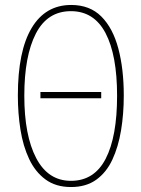

<svg xmlns="http://www.w3.org/2000/svg" viewBox="-20 -744 570 774"><path d="M266 10Q205 10 163.5 -20.5Q122 -51 97.5 -103Q73 -155 62.5 -221Q52 -287 52 -359Q52 -538 107.5 -631Q163 -724 267 -724Q342 -724 388.5 -677.5Q435 -631 457 -548.5Q479 -466 479 -359Q479 -285 468 -218.5Q457 -152 433 -100.5Q409 -49 368 -19.5Q327 10 266 10ZM266 -15Q360 -15 406 -104Q452 -193 452 -358Q452 -522 405.5 -610.5Q359 -699 266 -699Q171 -699 124.5 -608.5Q78 -518 78 -358Q78 -198 126 -106.5Q174 -15 266 -15ZM143 -348V-373H388V-348Z"/></svg>

Font: Noto Sans Mono Condensed Thin
Style: Regular
Weight: 100
Width: 3
Designer: Monotype Design Team
Foundry: Monotype Imaging Inc.
Version: Version 2.014; ttfautohint (v1.8.4.7-5d5b)